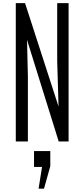

<svg xmlns="http://www.w3.org/2000/svg" viewBox="-20 -879 524 1193"><path d="M78.1 0V-859.4H135.7L343.8 -216.8L335.4 -499.5V-859.4H406.2V0H344.7L147.9 -631.3L153.3 -403.3V0ZM219.7 293.5 241.2 158.2H191.4V59.6H292.5V153.8L253.4 293.5Z"/></svg>

Font: Antonio ExtraLight
Style: Regular
Weight: 250
Designer: Vernon Adams
Foundry: Vernon Adams
Version: Version 1.002